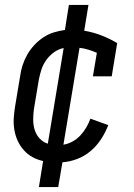

<svg xmlns="http://www.w3.org/2000/svg" viewBox="-20 -648 540 775"><path d="M137 107 154 2Q131 -3 111 -14Q91 -25 76 -42Q61 -59 51.5 -79.5Q42 -100 38 -123.5Q34 -147 35.5 -171Q37 -195 41 -219L61 -339Q64 -362 71 -384Q78 -406 89.5 -426.5Q101 -447 117.5 -465Q134 -483 154 -496.5Q174 -510 196.5 -517Q219 -524 242 -527L258 -628H337L320 -524Q356 -518 389.5 -505Q423 -492 453 -474L431 -340H355L371 -435Q354 -442 336.5 -447.5Q319 -453 301 -455L236 -64Q255 -67 273 -77Q291 -87 304.5 -101.5Q318 -116 328 -133Q338 -150 345 -169L417 -143Q406 -114 388.5 -87Q371 -60 346.5 -39Q322 -18 292 -6.5Q262 5 232 7L215 107ZM173 -68 237 -454Q216 -450 198 -437Q180 -424 167 -406Q154 -388 147.5 -368Q141 -348 137 -328L117 -208Q114 -187 114 -165.5Q114 -144 120 -124Q126 -104 140 -89Q154 -74 173 -68Z"/></svg>

Font: Iosevka Gothic
Style: Italic
Weight: 400
Italic angle: -9°
Monospace: yes
Designer: Belleve Invis
Foundry: Belleve Invis
Version: Version 15.5.1; ttfautohint (v1.8.4)